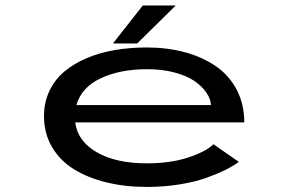

<svg xmlns="http://www.w3.org/2000/svg" viewBox="-20 -690 1090 720"><path d="M403.5 -527 515.5 -669.5H639L494.5 -527ZM875.5 -83Q854.5 -67.5 826 -53.2Q797.5 -39 754.8 -23.5Q712 -8 653.5 1.5Q595 11 530.5 11Q449 11 379.5 -6Q310 -23 257.5 -55.2Q205 -87.5 175 -138.8Q145 -190 145 -254.5Q145 -306 165.2 -348.8Q185.5 -391.5 220.8 -421.2Q256 -451 304.8 -471.8Q353.5 -492.5 410.2 -502.2Q467 -512 530 -512Q607 -512 672.8 -494.2Q738.5 -476.5 788.8 -442.2Q839 -408 867.5 -353.8Q896 -299.5 896 -231H262Q271.5 -160 343.2 -118.8Q415 -77.5 530.5 -77.5Q619.5 -77.5 686 -99.5Q752.5 -121.5 780.5 -149ZM532.5 -430.5Q430 -430.5 357.8 -396.5Q285.5 -362.5 266.5 -296H771Q770 -319 754.5 -342Q739 -365 710.5 -385.2Q682 -405.5 635.2 -418Q588.5 -430.5 532.5 -430.5Z"/></svg>

Font: League Mono Extended
Style: Regular
Weight: 400
Width: 9
Designer: Tyler Finck
Foundry: The League of Moveable Type / Tyler Finck
Version: Version 2.210